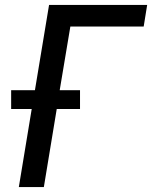

<svg xmlns="http://www.w3.org/2000/svg" viewBox="-20 -755 616 775"><path d="M56 0H157L209 -315H303V-391H221L264 -648H560L574 -735H178L121 -391H25V-315H108Z"/></svg>

Font: Iosevka Sparkle Medium
Style: Italic
Weight: 500
Italic angle: -9°
Designer: Belleve Invis
Foundry: Belleve Invis
Version: Version 4.5.0; ttfautohint (v1.8.3)